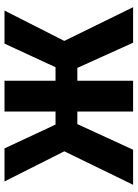

<svg xmlns="http://www.w3.org/2000/svg" viewBox="101 -713 612 854"><g transform="rotate(-90 407.0 -286.0)"><path d="M787 -572H640L535 -345H475V-572H338V-345H280L174 -572H27L161 -306L12 0H168L282 -248H338V0H475V-248H532L644 0H802L652 -306Z"/></g></svg>

Font: Glow Sans TC Normal
Style: Bold
Weight: 700
Designer: Ryoko NISHIZUKA (kana, bopomofo & ideographs); Paul D. Hunt (Latin, Greek & Cyrillic); Sandoll Communications, Soo-young
Version: Version 0.93